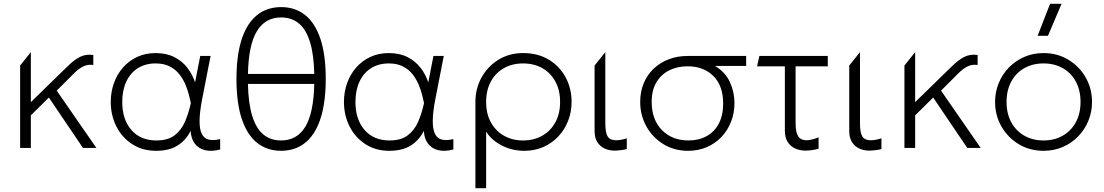

<svg xmlns="http://www.w3.org/2000/svg" viewBox="-20 -772 5759 1002"><path d="M85 0V-430L141 -500V-239L268 -363Q308 -402 338.5 -431.5Q369 -461 399 -475.8Q429 -490.5 467 -485V-433Q437 -437 413.5 -425Q390 -413 365.8 -388.8Q341.5 -364.5 309 -332L276 -299L483 0H413L235 -263L141 -170V0Z M795 15Q723 15 669.8 -19.8Q616.5 -54.5 587.2 -112.5Q558 -170.5 558 -240Q558 -292 574.5 -338.2Q591 -384.5 622 -419.8Q653 -455 696 -475Q739 -495 792 -495Q848.5 -495 889.8 -474Q931 -453 957.8 -418.2Q984.5 -383.5 998 -342L1025 -480H1079L1036 -260Q1022 -189 1021.5 -143.2Q1021 -97.5 1033 -73.5Q1045 -49.5 1069.2 -43.5Q1093.5 -37.5 1129 -46V8Q1084.5 20 1050.5 11.8Q1016.5 3.5 996.8 -22.2Q977 -48 975 -89Q949.5 -39 905.8 -12Q862 15 795 15ZM796 -39Q856 -39 891.2 -66Q926.5 -93 945.5 -137.2Q964.5 -181.5 976 -234Q972.5 -250 966.2 -275.5Q960 -301 948.2 -329.5Q936.5 -358 916.8 -383.5Q897 -409 866.5 -425Q836 -441 792 -441Q739 -441 700 -416.5Q661 -392 639.5 -346.8Q618 -301.5 618 -240Q618 -148 665.8 -93.5Q713.5 -39 796 -39Z M1447 15Q1374.5 15 1322.2 -26.2Q1270 -67.5 1242 -150.8Q1214 -234 1214 -360Q1214 -436 1224.2 -496.2Q1234.5 -556.5 1254.2 -601.2Q1274 -646 1302.5 -675.8Q1331 -705.5 1367.2 -720.2Q1403.5 -735 1447 -735Q1519.5 -735 1571.8 -694Q1624 -653 1652 -569.8Q1680 -486.5 1680 -360Q1680 -284.5 1669.8 -224.2Q1659.5 -164 1639.8 -119Q1620 -74 1591.5 -44.2Q1563 -14.5 1526.8 0.2Q1490.5 15 1447 15ZM1447 -39Q1530.5 -39 1573.8 -111.2Q1617 -183.5 1620 -334H1274Q1276 -233.5 1296 -168Q1316 -102.5 1353.8 -70.8Q1391.5 -39 1447 -39ZM1274 -386H1620Q1618 -486.5 1598 -552Q1578 -617.5 1540.2 -649.2Q1502.5 -681 1447 -681Q1364 -681 1320.5 -609Q1277 -537 1274 -386Z M2012 15Q1940 15 1886.8 -19.8Q1833.5 -54.5 1804.2 -112.5Q1775 -170.5 1775 -240Q1775 -292 1791.5 -338.2Q1808 -384.5 1839 -419.8Q1870 -455 1913 -475Q1956 -495 2009 -495Q2065.5 -495 2106.8 -474Q2148 -453 2174.8 -418.2Q2201.5 -383.5 2215 -342L2242 -480H2296L2253 -260Q2239 -189 2238.5 -143.2Q2238 -97.5 2250 -73.5Q2262 -49.5 2286.2 -43.5Q2310.5 -37.5 2346 -46V8Q2301.5 20 2267.5 11.8Q2233.5 3.5 2213.8 -22.2Q2194 -48 2192 -89Q2166.5 -39 2122.8 -12Q2079 15 2012 15ZM2013 -39Q2073 -39 2108.2 -66Q2143.5 -93 2162.5 -137.2Q2181.5 -181.5 2193 -234Q2189.5 -250 2183.2 -275.5Q2177 -301 2165.2 -329.5Q2153.5 -358 2133.8 -383.5Q2114 -409 2083.5 -425Q2053 -441 2009 -441Q1956 -441 1917 -416.5Q1878 -392 1856.5 -346.8Q1835 -301.5 1835 -240Q1835 -148 1882.8 -93.5Q1930.5 -39 2013 -39Z M2461 210V-240Q2461 -309.5 2493 -367.5Q2525 -425.5 2581.2 -460.2Q2637.5 -495 2710 -495Q2787 -495 2843.8 -460.8Q2900.5 -426.5 2931.8 -368.5Q2963 -310.5 2963 -240Q2963 -188 2945 -141.8Q2927 -95.5 2894 -60.2Q2861 -25 2815.8 -5Q2770.5 15 2716 15Q2653 15 2599.2 -12.5Q2545.5 -40 2517 -85V210ZM2710 -39Q2766.5 -39 2810 -63.8Q2853.5 -88.5 2878.2 -133.5Q2903 -178.5 2903 -240Q2903 -301.5 2878.2 -346.8Q2853.5 -392 2810 -416.5Q2766.5 -441 2710 -441Q2653.5 -441 2610 -416.5Q2566.5 -392 2541.8 -346.8Q2517 -301.5 2517 -240Q2517 -178.5 2541.8 -133.5Q2566.5 -88.5 2610 -63.8Q2653.5 -39 2710 -39Z M3187 14Q3159 14 3135.2 3Q3111.5 -8 3097.2 -30.5Q3083 -53 3083 -88V-430L3139 -500V-128Q3139 -78.5 3151.8 -59.2Q3164.5 -40 3195 -40Q3205 -40 3218.2 -42Q3231.5 -44 3251 -50V6Q3238.5 9.5 3218.8 11.8Q3199 14 3187 14Z M3571 15Q3498.5 15 3442 -19.8Q3385.5 -54.5 3353.2 -112.5Q3321 -170.5 3321 -240Q3321 -293.5 3339.5 -337.8Q3358 -382 3391.5 -413.8Q3425 -445.5 3470.2 -462.8Q3515.5 -480 3569 -480H3874V-428H3711Q3765 -396 3789 -344Q3813 -292 3813 -234Q3813 -182 3795.2 -136.8Q3777.5 -91.5 3745.2 -57.5Q3713 -23.5 3668.8 -4.2Q3624.5 15 3571 15ZM3573 -39Q3627.5 -39 3668.2 -61.8Q3709 -84.5 3731.5 -127.5Q3754 -170.5 3754 -232Q3754 -324.5 3703 -375.2Q3652 -426 3568 -426Q3515 -426 3472.8 -405Q3430.5 -384 3405.8 -342.8Q3381 -301.5 3381 -240Q3381 -148 3434.2 -93.5Q3487.5 -39 3573 -39Z M4184 14Q4154.5 14 4130 3Q4105.5 -8 4090.8 -31Q4076 -54 4076 -90V-426H3931L3943 -480H4300V-426H4132V-129Q4132 -82 4145.5 -61Q4159 -40 4188 -40Q4201 -40 4216.8 -43.8Q4232.5 -47.5 4252 -55V4Q4237 8.5 4218.5 11.2Q4200 14 4184 14Z M4516 14Q4488 14 4464.2 3Q4440.5 -8 4426.2 -30.5Q4412 -53 4412 -88V-430L4468 -500V-128Q4468 -78.5 4480.8 -59.2Q4493.5 -40 4524 -40Q4534 -40 4547.2 -42Q4560.5 -44 4580 -50V6Q4567.5 9.5 4547.8 11.8Q4528 14 4516 14Z M4700 0V-430L4756 -500V-239L4883 -363Q4923 -402 4953.5 -431.5Q4984 -461 5014 -475.8Q5044 -490.5 5082 -485V-433Q5052 -437 5028.5 -425Q5005 -413 4980.8 -388.8Q4956.5 -364.5 4924 -332L4891 -299L5098 0H5028L4850 -263L4756 -170V0Z M5426 15Q5353.5 15 5296.2 -19.8Q5239 -54.5 5206 -112.5Q5173 -170.5 5173 -240Q5173 -292 5192 -338.2Q5211 -384.5 5245.2 -419.8Q5279.5 -455 5325.5 -475Q5371.5 -495 5426 -495Q5498.5 -495 5555.8 -460.2Q5613 -425.5 5646 -367.5Q5679 -309.5 5679 -240Q5679 -188 5660 -141.8Q5641 -95.5 5606.8 -60.2Q5572.5 -25 5526.5 -5Q5480.5 15 5426 15ZM5426 -39Q5482.5 -39 5526 -63.8Q5569.5 -88.5 5594.2 -133.5Q5619 -178.5 5619 -240Q5619 -301.5 5594.2 -346.8Q5569.5 -392 5526 -416.5Q5482.5 -441 5426 -441Q5369.5 -441 5326 -416.5Q5282.5 -392 5257.8 -346.8Q5233 -301.5 5233 -240Q5233 -178.5 5257.8 -133.5Q5282.5 -88.5 5326 -63.8Q5369.5 -39 5426 -39ZM5395 -585 5460 -752H5520L5449 -585Z"/></svg>

Font: Geologica-Sharp
Style: Regular
Weight: 100
Designer: Sindre Bremnes, Frode Helland
Foundry: Monokrom Skriftforlag AS
Version: Version 1.010;gftools[0.9.28]